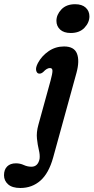

<svg xmlns="http://www.w3.org/2000/svg" viewBox="-150 -674 456 934"><path d="M194 -513.5Q160.5 -513.5 142.5 -530.2Q124.5 -547 124.5 -572.5Q124.5 -602.5 148.5 -628Q172.5 -653.5 215.5 -653.5Q249 -653.5 267 -636.8Q285 -620 285 -594.5Q285 -564.5 261 -539Q237 -513.5 194 -513.5ZM222 -319.5 108.5 92.5Q87.5 168.5 46.8 204.5Q6 240.5 -51 240.5Q-90.5 240.5 -110.5 222.8Q-130.5 205 -130.5 178.5Q-130.5 151 -115.2 135.8Q-100 120.5 -72.5 120.5Q-52 120.5 -34.2 128.8Q-16.5 137 3 137Q34.5 137 42.5 99Q45 80 39 55.5Q33 31 29.8 0.5Q26.5 -30 36.5 -66L96 -282Q105 -315 105.2 -329Q105.5 -343 93 -343Q78 -343 60.5 -324Q50 -314.5 39.5 -316Q29.5 -317 26 -330.8Q22.5 -344.5 34.5 -367.5Q53 -402 86.5 -425Q120 -448 161.5 -448Q211 -448 224.5 -413Q238 -378 222 -319.5Z"/></svg>

Font: Fraunces 144pt S100 SemiBold
Style: Italic
Weight: 600
Italic angle: -16°
Version: Version 1.000; ttfautohint (v1.8.3)